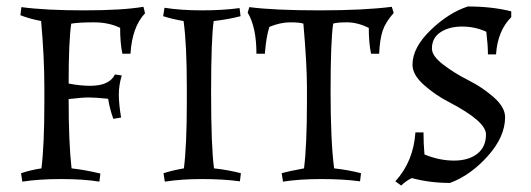

<svg xmlns="http://www.w3.org/2000/svg" viewBox="-20 -553 1641 593"><path d="M351 -467Q316 -484 270 -484Q224 -484 200 -480Q192 -426 192 -295Q227 -288 259 -288Q318 -288 335 -323L356 -320Q347 -290 347 -261Q347 -232 354 -190L330 -186Q319 -216 314 -248Q274 -252 254 -252Q234 -252 192 -247Q192 -111 201 -33Q245 -28 290 -17L287 8Q238 0 169 0Q100 0 49 8L45 -18Q75 -28 108 -33Q117 -105 117 -237V-284Q117 -376 107 -488Q71 -495 43 -506L46 -531Q121 -521 239.5 -521Q358 -521 423 -532L428 -512Q388 -470 383 -387H358Q351 -420 351 -467Z M640 -488Q632 -434 632 -267Q632 -100 641 -33Q686 -28 724 -18L721 7Q669 0 604.5 0Q540 0 489 8L485 -18Q513 -27 548 -33Q557 -105 557 -237V-284Q557 -416 547 -488Q512 -494 484 -503L488 -529Q539 -521 603.5 -521Q668 -521 720 -528L723 -503Q685 -493 640 -488Z M1119 -467Q1084 -484 1052 -484Q1020 -484 1009 -480Q1001 -426 1001 -271Q1001 -116 1012 -33Q1057 -28 1095 -18L1092 7Q1040 0 972.5 0Q905 0 854 8L850 -18Q870 -24 919 -33Q928 -105 928 -237V-284Q928 -354 917 -480Q906 -484 876 -484Q846 -484 812 -470Q802 -439 798 -387H772Q772 -469 745 -514L750 -531Q827 -521 966 -521Q1105 -521 1190 -532L1196 -513Q1171 -485 1162 -458.5Q1153 -432 1151 -387H1126Q1119 -420 1119 -467Z M1481 -138Q1481 -178 1368 -237Q1325 -259 1289.5 -290.5Q1254 -322 1254 -353Q1254 -406 1310 -460Q1366 -514 1425 -533Q1499 -533 1559 -518V-500Q1517 -458 1512 -385H1487Q1487 -413 1482 -455Q1447 -471 1407 -471Q1367 -471 1340.5 -453.5Q1314 -436 1314 -403Q1314 -380 1349.5 -353Q1385 -326 1427 -305Q1469 -284 1504.5 -253Q1540 -222 1540 -191Q1540 -131 1487 -71.5Q1434 -12 1370 12Q1307 12 1252 -3Q1236 4 1219 20L1201 7Q1257 -54 1263 -144H1288Q1288 -109 1291 -76Q1337 -57 1382 -57Q1427 -57 1454 -78Q1481 -99 1481 -138Z"/></svg>

Font: Almendra SC
Style: Regular
Weight: 400
Designer: Ana Sanfelippo
Foundry: Ana Sanfelippo
Version: Version 1.002